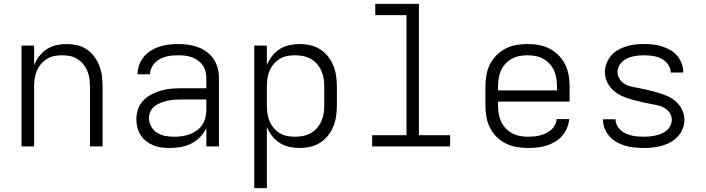

<svg xmlns="http://www.w3.org/2000/svg" viewBox="-20 -755 3640 990"><path d="M91 0V-520H156V-419Q166 -444 182.5 -465.5Q199 -487 221.5 -501.5Q244 -516 270.5 -522Q297 -528 323 -528Q350 -528 377 -522Q404 -516 426.5 -501Q449 -486 465.5 -464Q482 -442 492 -416.5Q502 -391 505.5 -364Q509 -337 509 -310V0H444V-310Q444 -330 441 -350.5Q438 -371 430 -390Q422 -409 409 -424.5Q396 -440 378.5 -451Q361 -462 340.5 -466Q320 -470 300 -470Q280 -470 259.5 -466Q239 -462 221.5 -451Q204 -440 191 -424.5Q178 -409 170 -390Q162 -371 159 -350.5Q156 -330 156 -310V0Z M856 8Q835 8 813.5 5.5Q792 3 772 -5Q752 -13 734.5 -26.5Q717 -40 705.5 -58Q694 -76 688.5 -97Q683 -118 683 -140Q683 -167 692 -193Q701 -219 720 -238Q739 -257 763.5 -269.5Q788 -282 814 -289Q840 -296 867 -298Q894 -300 921 -300H1044V-352Q1044 -370 1039.5 -387.5Q1035 -405 1025 -419Q1015 -433 1000 -443.5Q985 -454 968.5 -460Q952 -466 934 -468Q916 -470 898 -470Q882 -470 866 -468.5Q850 -467 834 -462.5Q818 -458 803.5 -450Q789 -442 778 -430.5Q767 -419 760.5 -403.5Q754 -388 754 -372H689Q689 -372 689 -372Q689 -372 689 -372Q689 -396 697.5 -419.5Q706 -443 721.5 -462Q737 -481 758 -494Q779 -507 802 -514.5Q825 -522 849.5 -525Q874 -528 898 -528Q924 -528 950 -524.5Q976 -521 1000.5 -512Q1025 -503 1046 -487.5Q1067 -472 1081.5 -450.5Q1096 -429 1102.5 -403.5Q1109 -378 1109 -352V0H1044V-95Q1032 -69 1012 -48.5Q992 -28 966.5 -15Q941 -2 913 3Q885 8 856 8ZM879 -50Q900 -50 920 -53Q940 -56 959 -63Q978 -70 995 -82.5Q1012 -95 1023 -111.5Q1034 -128 1039 -148.5Q1044 -169 1044 -189V-242H921Q902 -242 884 -241Q866 -240 848 -236.5Q830 -233 812.5 -226.5Q795 -220 780 -209.5Q765 -199 756.5 -182Q748 -165 748 -147Q748 -124 759.5 -103Q771 -82 790.5 -70Q810 -58 833 -54Q856 -50 879 -50Z M1291 215V-520H1356V-419Q1366 -444 1382.5 -465.5Q1399 -487 1421.5 -501.5Q1444 -516 1470.5 -522Q1497 -528 1524 -528Q1552 -528 1579 -522Q1606 -516 1629.5 -501.5Q1653 -487 1670.5 -465Q1688 -443 1698.5 -417.5Q1709 -392 1713 -365Q1717 -338 1717 -310V-210Q1717 -182 1713 -155Q1709 -128 1698.5 -102.5Q1688 -77 1670.5 -55Q1653 -33 1629.5 -18.5Q1606 -4 1579 2Q1552 8 1524 8Q1497 8 1470.5 2Q1444 -4 1421.5 -18.5Q1399 -33 1382.5 -54.5Q1366 -76 1356 -101V215ZM1501 -50Q1522 -50 1542.5 -54Q1563 -58 1581.5 -68Q1600 -78 1614 -94Q1628 -110 1636.5 -129Q1645 -148 1648.5 -168.5Q1652 -189 1652 -210V-310Q1652 -331 1648.5 -351.5Q1645 -372 1636.5 -391Q1628 -410 1614 -426Q1600 -442 1581.5 -452Q1563 -462 1542.5 -466Q1522 -470 1501 -470Q1480 -470 1460 -466Q1440 -462 1422.5 -451.5Q1405 -441 1391.5 -425Q1378 -409 1370 -390Q1362 -371 1359 -350.5Q1356 -330 1356 -310V-210Q1356 -190 1359 -169.5Q1362 -149 1370 -130Q1378 -111 1391.5 -95Q1405 -79 1422.5 -68.5Q1440 -58 1460 -54Q1480 -50 1501 -50Z M1899 0V-58H2076V-677H1915V-735H2140V-58H2301V0Z M2702 8Q2673 8 2644 3Q2615 -2 2588.5 -15Q2562 -28 2541 -49Q2520 -70 2506.5 -96.5Q2493 -123 2488 -152Q2483 -181 2483 -210V-310Q2483 -339 2488 -368Q2493 -397 2506 -423Q2519 -449 2540 -470Q2561 -491 2587 -504.5Q2613 -518 2642 -523Q2671 -528 2700 -528Q2729 -528 2758 -523Q2787 -518 2813 -504.5Q2839 -491 2860 -470Q2881 -449 2894 -423Q2907 -397 2912 -368Q2917 -339 2917 -310V-231H2548V-210Q2548 -189 2551.5 -168Q2555 -147 2564 -128Q2573 -109 2587.5 -93.5Q2602 -78 2620.5 -68Q2639 -58 2660 -54Q2681 -50 2702 -50Q2718 -50 2734 -51.5Q2750 -53 2765.5 -57Q2781 -61 2795.5 -68Q2810 -75 2822 -85.5Q2834 -96 2841.5 -110.5Q2849 -125 2850 -141H2915Q2913 -117 2903.5 -94.5Q2894 -72 2878 -54Q2862 -36 2841 -23.5Q2820 -11 2797 -4Q2774 3 2750 5.5Q2726 8 2702 8ZM2548 -289H2852V-310Q2852 -331 2848.5 -352Q2845 -373 2836.5 -392Q2828 -411 2813.5 -426.5Q2799 -442 2781 -452Q2763 -462 2742 -466Q2721 -470 2700 -470Q2679 -470 2658 -466Q2637 -462 2619 -452Q2601 -442 2586.5 -426.5Q2572 -411 2563.5 -392Q2555 -373 2551.5 -352Q2548 -331 2548 -310Z M3299 8Q3275 8 3251 5.5Q3227 3 3204 -3.5Q3181 -10 3160 -22Q3139 -34 3123 -51.5Q3107 -69 3098 -92Q3089 -115 3089 -138Q3089 -139 3089 -139.5Q3089 -140 3089 -140H3154Q3154 -140 3154 -140Q3154 -140 3154 -140Q3154 -124 3161 -109.5Q3168 -95 3180 -84Q3192 -73 3206.5 -66.5Q3221 -60 3236 -56.5Q3251 -53 3267 -51.5Q3283 -50 3299 -50Q3314 -50 3330 -51.5Q3346 -53 3361 -56.5Q3376 -60 3391 -66Q3406 -72 3418 -82.5Q3430 -93 3437 -107.5Q3444 -122 3444 -137Q3444 -155 3435 -170Q3426 -185 3411.5 -195Q3397 -205 3380.5 -209.5Q3364 -214 3347 -217H3346Q3319 -222 3292.5 -228Q3266 -234 3240 -241Q3214 -248 3189 -259Q3164 -270 3143.5 -288Q3123 -306 3111 -331Q3099 -356 3099 -383Q3099 -406 3107.5 -428Q3116 -450 3131 -468Q3146 -486 3166.5 -497.5Q3187 -509 3209.5 -516Q3232 -523 3255 -525.5Q3278 -528 3301 -528Q3324 -528 3347.5 -525.5Q3371 -523 3393 -516Q3415 -509 3435.5 -497.5Q3456 -486 3471 -468.5Q3486 -451 3494.5 -428.5Q3503 -406 3503 -383Q3503 -383 3503 -382.5Q3503 -382 3503 -381H3438Q3438 -381 3438 -381.5Q3438 -382 3438 -382Q3438 -397 3431.5 -411Q3425 -425 3414 -435.5Q3403 -446 3389.5 -453Q3376 -460 3361.5 -463.5Q3347 -467 3331.5 -468.5Q3316 -470 3301 -470Q3286 -470 3271 -468.5Q3256 -467 3241.5 -463.5Q3227 -460 3213 -453.5Q3199 -447 3188 -436.5Q3177 -426 3170.5 -412Q3164 -398 3164 -383Q3164 -366 3173 -350.5Q3182 -335 3196.5 -325Q3211 -315 3228 -310.5Q3245 -306 3262 -303H3263Q3290 -298 3316 -292Q3342 -286 3368 -278.5Q3394 -271 3419 -260.5Q3444 -250 3464.5 -232Q3485 -214 3497 -189Q3509 -164 3509 -137Q3509 -114 3500 -91Q3491 -68 3474.5 -50.5Q3458 -33 3437 -21.5Q3416 -10 3393 -3.5Q3370 3 3346.5 5.5Q3323 8 3299 8Z"/></svg>

Font: Iosevka Custom Light Extended
Style: Regular
Weight: 300
Width: 7
Monospace: yes
Designer: Belleve Invis
Foundry: Belleve Invis
Version: Version 11.2.4; ttfautohint (v1.8.4)